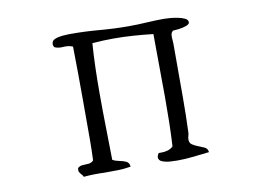

<svg xmlns="http://www.w3.org/2000/svg" viewBox="-69 -764 1139 831"><g transform="rotate(-10 500.0 -349.0)"><path d="M800 -620Q800 -611 784 -605.5Q768 -600 750.5 -598Q733 -596 726 -596Q717 -588 716.5 -577Q716 -566 717 -556Q717 -552 717.5 -548.5Q718 -545 718 -541Q718 -520 718 -498Q718 -476 718 -455Q718 -379 718 -302.5Q718 -226 715 -151Q715 -144 712.5 -136Q710 -128 710 -120Q710 -105 720 -98Q730 -91 743 -86Q759 -80 773 -73.5Q787 -67 788 -51Q753 -47 717.5 -43Q682 -39 647 -39Q638 -39 618.5 -40Q599 -41 582.5 -47Q566 -53 566 -67Q566 -72 568.5 -76.5Q571 -81 573 -85H585Q600 -85 613.5 -89Q627 -93 637 -103Q640 -156 641 -209.5Q642 -263 642 -316Q642 -387 641 -456.5Q640 -526 640 -596Q597 -601 553.5 -604Q510 -607 466 -607Q443 -607 419.5 -606Q396 -605 373 -603Q369 -548 367.5 -493Q366 -438 366 -383Q366 -310 367.5 -237Q369 -164 370 -91Q382 -84 398.5 -81Q415 -78 428.5 -72Q442 -66 443 -48Q414 -43 385 -42.5Q356 -42 327 -42Q304 -43 281.5 -42.5Q259 -42 236 -40Q234 -45 231.5 -48Q229 -51 226 -54Q222 -59 219 -64Q216 -69 218 -81Q227 -90 240 -90.5Q253 -91 266 -92Q279 -93 288 -103Q290 -151 290 -198.5Q290 -246 290 -294V-365Q290 -424 289.5 -484Q289 -544 288 -603Q269 -611 246 -609Q223 -607 207 -615Q206 -618 204.5 -621Q203 -624 203 -628Q203 -644 218.5 -650Q234 -656 253 -657.5Q272 -659 283 -659Q284 -659 285 -659Q350 -659 414 -653.5Q478 -648 542 -648Q580 -648 618.5 -650.5Q657 -653 695 -653Q702 -653 718.5 -652Q735 -651 754 -647.5Q773 -644 786.5 -637.5Q800 -631 800 -620Z"/></g></svg>

Font: Yuji Boku
Style: Regular
Weight: 400
Designer: Kataoka Yuji
Foundry: Kinuta Font Factory
Version: Version 3.002